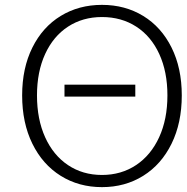

<svg xmlns="http://www.w3.org/2000/svg" viewBox="-20 -756 767 789"><path d="M245 -408H536V-359H245ZM71 -364Q71 -476 113 -560.5Q155 -645 229.5 -690.5Q304 -736 399 -736Q494 -736 568.5 -690.5Q643 -645 685 -560.5Q727 -476 727 -364Q727 -251 685 -165.5Q643 -80 568.5 -33.5Q494 13 399 13Q304 13 229.5 -33.5Q155 -80 113 -165.5Q71 -251 71 -364ZM668 -364Q668 -461 634.5 -534Q601 -607 540 -646.5Q479 -686 399 -686Q320 -686 259.5 -646.5Q199 -607 165.5 -534Q132 -461 132 -364Q132 -266 165.5 -192Q199 -118 259.5 -77.5Q320 -37 399 -37Q478 -37 539 -77.5Q600 -118 634 -192Q668 -266 668 -364Z"/></svg>

Font: Nebula Sans Light
Style: Regular
Weight: 300
Designer: Paul D. Hunt for Adobe (as Source Sans)
Foundry: Nebula Entertainment & Broadcasting LLC
Version: Version 1.010